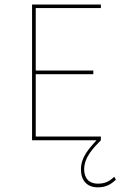

<svg xmlns="http://www.w3.org/2000/svg" viewBox="-20 -615 528 842"><path d="M481 160.2C458.5 181.2 440.4 190.4 408.7 190.4C369.1 190.4 349.1 165 349.1 127.9C349.1 73.7 390.6 32.7 422.4 0V-16.1H136.7V-289.6H389.2V-305.7H136.7V-579.6H422.4V-595.2H120.6V0H403.3C368.7 38.6 335 74.7 335 127.9C335 175.3 360.4 206.5 408.7 206.5C443.8 206.5 464.4 195.3 488.3 172.9Z"/></svg>

Font: Now Thin
Style: Regular
Weight: 100
Designer: Alfredo Marco Pradil
Foundry: Alfredo Marco Pradil
Version: Version 1.200;hotconv 1.0.109;makeotfexe 2.5.65596